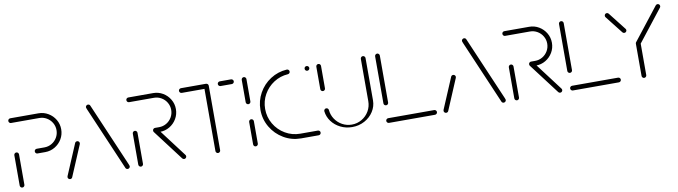

<svg xmlns="http://www.w3.org/2000/svg" viewBox="-31 -967 5003 1416"><g transform="rotate(-10 2471.0 -259.5)"><path d="M53 0Q45.6 0 40.4 -5.2Q35.2 -10.4 35.2 -17.8V-244.8Q35.2 -252.2 40.4 -257.4Q45.6 -262.6 53 -262.6Q60 -262.6 65.2 -257.4Q70.4 -252.2 70.4 -244.8V-17.8Q70.4 -10.4 65.2 -5.2Q60 0 53 0ZM188.5 -245.9Q188.5 -253.3 193.7 -258.3Q198.9 -263.3 205.9 -263.3H263.7Q293.7 -263.3 318.9 -278.1Q344.1 -293 358.9 -318.3Q373.7 -343.7 373.7 -373.7Q373.7 -403.3 358.9 -428.5Q344.1 -453.7 318.9 -468.5Q293.7 -483.3 263.7 -483.3H52.6Q45.2 -483.3 40.2 -488.5Q35.2 -493.7 35.2 -501.1Q35.2 -508.5 40.4 -513.5Q45.6 -518.5 52.6 -518.5H263.7Q303 -518.5 336.3 -498.9Q369.6 -479.3 389.3 -446.1Q408.9 -413 408.9 -373.7Q408.9 -334.1 389.3 -300.7Q369.6 -267.4 336.3 -247.8Q303 -228.1 263.7 -228.1H205.9Q198.5 -228.1 193.5 -233.3Q188.5 -238.5 188.5 -245.9Z M411.1 0Q403.7 0 398.5 -5Q393.3 -10 393.3 -17.4Q393.3 -20.4 394.8 -24.8L492.6 -255.9Q494.4 -260.7 498.9 -263.5Q503.3 -266.3 508.5 -266.3Q515.9 -266.3 521.1 -261.3Q526.3 -256.3 526.3 -248.9Q526.3 -245.9 524.8 -241.5L427 -10.4Q425.2 -5.6 420.7 -2.8Q416.3 0 411.1 0ZM859.3 -17.4Q859.3 -10.4 854.1 -5.2Q848.9 0 841.5 0Q836.3 0 831.9 -2.8Q827.4 -5.6 825.6 -10.4L621.9 -485.2Q619.3 -491.9 618 -495.6Q616.7 -499.3 616.7 -501.1Q616.7 -508.1 621.9 -513.3Q627 -518.5 634.4 -518.5Q639.6 -518.5 644.1 -515.7Q648.5 -513 650.4 -508.1L854.1 -33.3Q856.7 -26.7 858 -23Q859.3 -19.3 859.3 -17.4Z M941.1 0Q933.7 0 928.5 -5.2Q923.3 -10.4 923.3 -17.8V-250Q923.3 -257.4 928.5 -262.6Q933.7 -267.8 941.1 -267.8Q948.1 -267.8 953.3 -262.6Q958.5 -257.4 958.5 -250V-17.8Q958.5 -10.4 953.3 -5.2Q948.1 0 941.1 0ZM1282.2 -17.4Q1282.2 -10.4 1277 -5.2Q1271.9 0 1264.4 0Q1260.4 0 1256.7 -1.9Q1253 -3.7 1250.7 -6.7L1077.8 -234.8Q1074.4 -239.3 1074.4 -245.6Q1074.4 -253 1079.6 -258.1Q1084.8 -263.3 1091.9 -263.3Q1100 -263.3 1105.9 -256.3L1278.5 -28.1Q1282.2 -23.3 1282.2 -17.4ZM1074.4 -245.9Q1074.4 -253.3 1079.6 -258.3Q1084.8 -263.3 1091.9 -263.3H1123Q1152.6 -263.3 1177.8 -278.1Q1203 -293 1217.8 -318.3Q1232.6 -343.7 1232.6 -373.7Q1232.6 -403.3 1217.8 -428.5Q1203 -453.7 1177.8 -468.5Q1152.6 -483.3 1123 -483.3H936.7Q929.3 -483.3 924.3 -488.5Q919.3 -493.7 919.3 -501.1Q919.3 -508.5 924.4 -513.5Q929.6 -518.5 936.7 -518.5H1123Q1162.2 -518.5 1195.4 -498.9Q1228.5 -479.3 1248.1 -446.1Q1267.8 -413 1267.8 -373.7Q1267.8 -334.1 1248.1 -300.7Q1228.5 -267.4 1195.4 -247.8Q1162.2 -228.1 1123 -228.1H1091.9Q1084.4 -228.1 1079.4 -233.3Q1074.4 -238.5 1074.4 -245.9Z M1536.3 -502.2V-17.8Q1536.3 -10.7 1531.1 -5.4Q1525.9 0 1518.5 0Q1511.5 0 1506.3 -5.2Q1501.1 -10.4 1501.1 -17.8V-502.2ZM1313.3 -501.1Q1313.3 -508.1 1318.5 -513.3Q1323.7 -518.5 1331.1 -518.5H1518.5Q1525.9 -518.5 1531.1 -513.3Q1536.3 -508.1 1536.3 -501.1Q1536.3 -493.7 1531.1 -488.5Q1525.9 -483.3 1518.5 -483.3H1331.1Q1323.7 -483.3 1318.5 -488.5Q1313.3 -493.7 1313.3 -501.1ZM1604.1 -501.1Q1604.1 -508.1 1609.3 -513.3Q1614.4 -518.5 1621.9 -518.5H1705.9Q1713.3 -518.5 1718.5 -513.3Q1723.7 -508.1 1723.7 -501.1Q1723.7 -493.7 1718.5 -488.5Q1713.3 -483.3 1705.9 -483.3H1621.9Q1614.4 -483.3 1609.3 -488.5Q1604.1 -493.7 1604.1 -501.1Z M1800.7 0Q1793.7 0 1788.5 -5.2Q1783.3 -10.4 1783.3 -17.8V-185.2Q1783.3 -192.6 1788.5 -197.8Q1793.7 -203 1800.7 -203Q1808.1 -203 1813.3 -197.8Q1818.5 -192.6 1818.5 -185.2V-17.8Q1818.5 -10.7 1813.3 -5.4Q1808.1 0 1800.7 0ZM1800.7 -315.9Q1793.7 -315.9 1788.5 -321.1Q1783.3 -326.3 1783.3 -333.3V-500.7Q1783.3 -508.1 1788.5 -513.3Q1793.7 -518.5 1800.7 -518.5Q1808.1 -518.5 1813.3 -513.3Q1818.5 -508.1 1818.5 -500.7V-333.3Q1818.5 -326.3 1813.3 -321.1Q1808.1 -315.9 1800.7 -315.9Z M1880.7 -259.3Q1880.7 -326.7 1913 -384.4Q1945.2 -442.2 2000.7 -478Q2056.3 -513.7 2123 -518.1Q2130.7 -518.5 2136.3 -513.3Q2141.9 -508.1 2141.9 -500.4Q2141.9 -493.3 2137.2 -488.5Q2132.6 -483.7 2125.6 -483Q2067.8 -479.3 2019.8 -448.3Q1971.9 -417.4 1943.9 -367.6Q1915.9 -317.8 1915.9 -259.3Q1915.9 -198.5 1946.1 -147Q1976.3 -95.6 2027.8 -65.4Q2079.3 -35.2 2140 -35.2H2271.1Q2278.5 -35.2 2283.7 -30.2Q2288.9 -25.2 2288.9 -17.8Q2288.9 -10.4 2283.7 -5.2Q2278.5 0 2271.1 0H2140Q2069.6 0 2010.2 -35Q1950.7 -70 1915.7 -129.4Q1880.7 -188.9 1880.7 -259.3ZM2254.1 -501.1Q2254.1 -508.5 2259.3 -513.5Q2264.4 -518.5 2271.5 -518.5Q2278.9 -518.5 2284.1 -513.3Q2289.3 -508.1 2289.3 -501.1Q2289.3 -493.7 2284.1 -488.5Q2278.9 -483.3 2271.5 -483.3Q2264.1 -483.3 2259.1 -488.5Q2254.1 -493.7 2254.1 -501.1Z M2359.6 -315.6Q2352.2 -315.6 2347 -320.6Q2341.9 -325.6 2341.9 -333V-500.7Q2341.9 -508.1 2347 -513.3Q2352.2 -518.5 2359.6 -518.5Q2366.7 -518.5 2371.9 -513.3Q2377 -508.1 2377 -500.7V-333Q2377 -325.9 2372 -320.7Q2367 -315.6 2359.6 -315.6ZM2693 -518.5Q2700 -518.5 2705.2 -513.3Q2710.4 -508.1 2710.4 -500.7V-184.4Q2710.4 -139.3 2685.7 -100.7Q2661.1 -62.2 2618.9 -39.4Q2576.7 -16.7 2526.3 -16.7Q2478.9 -16.7 2438.7 -36.7Q2398.5 -56.7 2373.1 -90.9Q2347.8 -125.2 2343 -166.7Q2342.2 -174.4 2347.4 -180.4Q2352.6 -186.3 2360.4 -186.3Q2367 -186.3 2372.2 -181.7Q2377.4 -177 2377.8 -170.4Q2381.1 -133 2401.9 -102Q2422.6 -71.1 2455.4 -53.1Q2488.1 -35.2 2526.3 -35.2Q2566.7 -35.2 2600.9 -55.2Q2635.2 -75.2 2655.2 -109.4Q2675.2 -143.7 2675.2 -184.4V-500.7Q2675.2 -508.1 2680.4 -513.3Q2685.6 -518.5 2693 -518.5Z M3160 -17.8Q3160 -10.4 3154.8 -5.2Q3149.6 0 3142.2 0H2798.1Q2790.7 0 2785.6 -5.2Q2780.4 -10.4 2780.4 -17.8Q2780.4 -24.8 2785.6 -30Q2790.7 -35.2 2798.1 -35.2H3142.2Q3149.6 -35.2 3154.8 -30Q3160 -24.8 3160 -17.8ZM2800 -131.5Q2792.6 -131.5 2787.4 -136.5Q2782.2 -141.5 2782.2 -148.9V-500.7Q2782.2 -508.1 2787.4 -513.3Q2792.6 -518.5 2800 -518.5Q2807 -518.5 2812.2 -513.3Q2817.4 -508.1 2817.4 -500.7V-148.9Q2817.4 -141.9 2812.4 -136.7Q2807.4 -131.5 2800 -131.5Z M3227 0Q3219.6 0 3214.4 -5Q3209.3 -10 3209.3 -17.4Q3209.3 -20.4 3210.7 -24.8L3308.5 -255.9Q3310.4 -260.7 3314.8 -263.5Q3319.3 -266.3 3324.4 -266.3Q3331.9 -266.3 3337 -261.3Q3342.2 -256.3 3342.2 -248.9Q3342.2 -245.9 3340.7 -241.5L3243 -10.4Q3241.1 -5.6 3236.7 -2.8Q3232.2 0 3227 0ZM3675.2 -17.4Q3675.2 -10.4 3670 -5.2Q3664.8 0 3657.4 0Q3652.2 0 3647.8 -2.8Q3643.3 -5.6 3641.5 -10.4L3437.8 -485.2Q3435.2 -491.9 3433.9 -495.6Q3432.6 -499.3 3432.6 -501.1Q3432.6 -508.1 3437.8 -513.3Q3443 -518.5 3450.4 -518.5Q3455.6 -518.5 3460 -515.7Q3464.4 -513 3466.3 -508.1L3670 -33.3Q3672.6 -26.7 3673.9 -23Q3675.2 -19.3 3675.2 -17.4Z M3757 0Q3749.6 0 3744.4 -5.2Q3739.3 -10.4 3739.3 -17.8V-250Q3739.3 -257.4 3744.4 -262.6Q3749.6 -267.8 3757 -267.8Q3764.1 -267.8 3769.3 -262.6Q3774.4 -257.4 3774.4 -250V-17.8Q3774.4 -10.4 3769.3 -5.2Q3764.1 0 3757 0ZM4098.1 -17.4Q4098.1 -10.4 4093 -5.2Q4087.8 0 4080.4 0Q4076.3 0 4072.6 -1.9Q4068.9 -3.7 4066.7 -6.7L3893.7 -234.8Q3890.4 -239.3 3890.4 -245.6Q3890.4 -253 3895.6 -258.1Q3900.7 -263.3 3907.8 -263.3Q3915.9 -263.3 3921.9 -256.3L4094.4 -28.1Q4098.1 -23.3 4098.1 -17.4ZM3890.4 -245.9Q3890.4 -253.3 3895.6 -258.3Q3900.7 -263.3 3907.8 -263.3H3938.9Q3968.5 -263.3 3993.7 -278.1Q4018.9 -293 4033.7 -318.3Q4048.5 -343.7 4048.5 -373.7Q4048.5 -403.3 4033.7 -428.5Q4018.9 -453.7 3993.7 -468.5Q3968.5 -483.3 3938.9 -483.3H3752.6Q3745.2 -483.3 3740.2 -488.5Q3735.2 -493.7 3735.2 -501.1Q3735.2 -508.5 3740.4 -513.5Q3745.6 -518.5 3752.6 -518.5H3938.9Q3978.1 -518.5 4011.3 -498.9Q4044.4 -479.3 4064.1 -446.1Q4083.7 -413 4083.7 -373.7Q4083.7 -334.1 4064.1 -300.7Q4044.4 -267.4 4011.3 -247.8Q3978.1 -228.1 3938.9 -228.1H3907.8Q3900.4 -228.1 3895.4 -233.3Q3890.4 -238.5 3890.4 -245.9Z M4537 -17.8Q4537 -10.4 4531.9 -5.2Q4526.7 0 4519.3 0H4175.2Q4167.8 0 4162.6 -5.2Q4157.4 -10.4 4157.4 -17.8Q4157.4 -24.8 4162.6 -30Q4167.8 -35.2 4175.2 -35.2H4519.3Q4526.7 -35.2 4531.9 -30Q4537 -24.8 4537 -17.8ZM4177 -131.5Q4169.6 -131.5 4164.4 -136.5Q4159.3 -141.5 4159.3 -148.9V-500.7Q4159.3 -508.1 4164.4 -513.3Q4169.6 -518.5 4177 -518.5Q4184.1 -518.5 4189.3 -513.3Q4194.4 -508.1 4194.4 -500.7V-148.9Q4194.4 -141.9 4189.4 -136.7Q4184.4 -131.5 4177 -131.5Z M4709.6 -273Q4717 -273 4722.2 -267.8Q4727.4 -262.6 4727.4 -255.2V-17.8Q4727.4 -10.7 4722.2 -5.4Q4717 0 4709.6 0Q4702.6 0 4697.4 -5.2Q4692.2 -10.4 4692.2 -17.8V-255.2Q4692.2 -262.6 4697.4 -267.8Q4702.6 -273 4709.6 -273ZM4640.4 -369.6Q4640.4 -362.6 4635.2 -357.4Q4630 -352.2 4622.6 -352.2Q4618.5 -352.2 4614.8 -354.1Q4611.1 -355.9 4608.9 -358.9L4505.9 -490Q4502.2 -494.8 4502.2 -500.7Q4502.2 -508.1 4507.2 -513.3Q4512.2 -518.5 4519.6 -518.5Q4523.7 -518.5 4527.4 -516.7Q4531.1 -514.8 4533.3 -511.9L4636.3 -380.4Q4640.4 -375.6 4640.4 -369.6ZM4899.6 -518.9Q4907 -518.9 4912 -513.7Q4917 -508.5 4917 -501.1Q4917 -495.2 4913.3 -490.4L4723.3 -248.1Q4721.1 -245.2 4717.4 -243.3Q4713.7 -241.5 4709.6 -241.5Q4702.6 -241.5 4697.4 -246.7Q4692.2 -251.9 4692.2 -258.9Q4692.2 -265.6 4695.9 -269.6L4885.9 -512.2Q4888.1 -515.2 4891.9 -517Q4895.6 -518.9 4899.6 -518.9Z"/></g></svg>

Font: 26F Galaxy Sans Light
Style: Regular
Weight: 300
Designer: C₂₉H₂₅N₃O₅
Version: Version 1.100